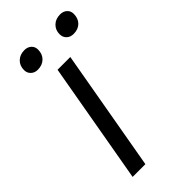

<svg xmlns="http://www.w3.org/2000/svg" viewBox="-208 -695 745 745"><g transform="rotate(-45 164.5 -322.5)"><path d="M131 -500H201L113 0H43ZM38 -591Q38 -615 53.5 -630Q69 -645 94 -645Q111 -645 122 -635Q133 -625 133 -609Q133 -584 117.5 -569Q102 -554 77 -554Q60 -554 49 -564.5Q38 -575 38 -591ZM234 -592Q234 -615 249.5 -630Q265 -645 290 -645Q307 -645 318 -635Q329 -625 329 -609Q329 -584 314 -569Q299 -554 274 -554Q256 -554 245 -564.5Q234 -575 234 -592Z"/></g></svg>

Font: Sarabun Light
Style: Italic
Weight: 300
Italic angle: -10°
Designer: Suppakit Chalermlarp | Katatrad Co.,Ltd.
Foundry: Cadson Demak Co.,Ltd.
Version: Version 1.000; ttfautohint (v1.6)